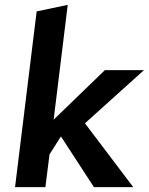

<svg xmlns="http://www.w3.org/2000/svg" viewBox="-20 -771 613 791"><path d="M529 0 330 -263 573 -482H412L201 -278L259 -751L131 -724L42 0H167L184 -135L231 -209L367 0Z"/></svg>

Font: Bluebird
Style: NrwObl
Weight: 400
Designer: Jasper
Foundry: Cannot Into Space Fonts
Version: Version 0.98